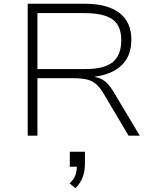

<svg xmlns="http://www.w3.org/2000/svg" viewBox="-20 -725 829 1026"><path d="M128 0V-705H433Q553 -705 617.5 -656.5Q682 -608 682 -512Q682 -455 659 -414Q636 -373 592 -348Q548 -323 485 -315L488 -314L494 -312Q520 -307 541 -290.5Q562 -274 582 -242L727 0H667L533 -226Q513 -259 492.5 -276.5Q472 -294 443 -300.5Q414 -307 370 -307H180V0ZM180 -356H436Q538 -356 583 -393.5Q628 -431 628 -510Q628 -589 580.5 -622Q533 -655 430 -655H180ZM383 281 352 255Q375 234 383 210.5Q391 187 391 158L399 166H353V86H434V147Q434 189 422 221.5Q410 254 383 281Z"/></svg>

Font: Nunito Sans 7pt SemiExpanded ExtraLight
Style: Regular
Weight: 250
Width: 6
Designer: Vernon Adams
Foundry: Vernon Adams
Version: Version 3.101;gftools[0.9.27]